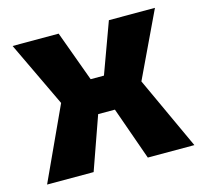

<svg xmlns="http://www.w3.org/2000/svg" viewBox="-86 -656 802 753"><g transform="rotate(-15 315.0 -280.0)"><path d="M16 0 152 -295 26 -560H213L288 -355H342L417 -560H604L478 -295L614 0H425L349 -215H281L205 0Z"/></g></svg>

Font: Tektur
Style: Bold
Weight: 700
Designer: Adam Jagosz
Foundry: Adam Jagosz
Version: Version 1.005;gftools[0.9.30]